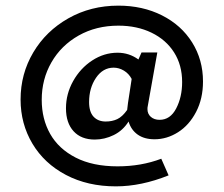

<svg xmlns="http://www.w3.org/2000/svg" viewBox="-20 -572 794 681"><path d="M504 -195Q503 -192 503 -185Q503 -168 515 -157.5Q527 -147 546 -147Q584 -147 605 -187.5Q626 -228 626 -281Q626 -341 597.5 -386Q569 -431 517.5 -456Q466 -481 400 -481Q321 -481 259 -446Q197 -411 162.5 -351Q128 -291 128 -218Q128 -150 158 -97Q188 -44 248.5 -13Q309 18 397 18Q481 18 552 -9L578 50Q481 89 391 89Q291 89 214 48.5Q137 8 95 -62.5Q53 -133 53 -219Q53 -310 98 -386Q143 -462 222.5 -507Q302 -552 400 -552Q486 -552 554.5 -517.5Q623 -483 661.5 -421.5Q700 -360 700 -283Q700 -222 675.5 -175Q651 -128 611.5 -103Q572 -78 528 -78Q492 -78 468.5 -94.5Q445 -111 436 -141Q416 -109 383.5 -93Q351 -77 316 -77Q268 -77 241 -106.5Q214 -136 214 -188Q214 -239 239.5 -284.5Q265 -330 307 -357.5Q349 -385 397 -385Q438 -385 471 -361L482 -386H538ZM431 -182 434 -207 447 -292Q437 -311 419.5 -321.5Q402 -332 383 -332Q345 -332 320.5 -296Q296 -260 296 -210Q296 -175 312 -158Q328 -141 355 -141Q378 -141 396 -149.5Q414 -158 431 -182Z"/></svg>

Font: Ysabeau SC Semibold
Style: Regular
Weight: 600
Designer: Christian Thalmann (Catharsis Fonts)
Version: Version 0.003